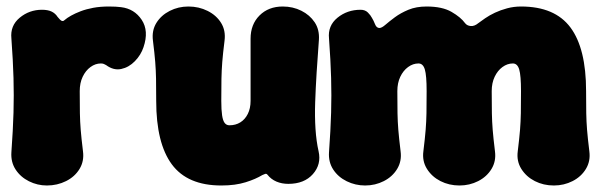

<svg xmlns="http://www.w3.org/2000/svg" viewBox="-20 -545 1846 590"><path d="M124 25Q95 25 69 12Q43 -1 28 -24Q13 -47 15 -77Q20 -146 21.5 -199Q23 -252 21.5 -305.5Q20 -359 15 -427Q11 -466 40.5 -490.5Q70 -515 109 -515Q127 -515 138.5 -509.5Q150 -504 157 -493Q165 -483 169.5 -481Q174 -479 178 -483Q186 -490 198.5 -497Q211 -504 228 -510.5Q245 -517 266.5 -521Q288 -525 315 -525Q326 -525 335.5 -524.5Q345 -524 352 -523Q393 -518 415.5 -484Q438 -450 421 -400Q413 -376 394.5 -357Q376 -338 352.5 -333Q329 -328 306 -345Q303 -347 299 -348.5Q295 -350 290 -350Q273 -350 258 -339Q243 -328 234 -309Q225 -290 225 -265Q225 -223 225.5 -197Q226 -171 228 -146Q230 -121 235 -80Q239 -50 224.5 -26Q210 -2 183 11.5Q156 25 124 25Z M959 -80Q968 -40 941.5 -10Q915 20 866 20Q846 20 829.5 13Q813 6 802 -8Q799 -12 794.5 -10.5Q790 -9 786 -7Q776 -1 763.5 4.5Q751 10 735 15Q719 20 700.5 22.5Q682 25 660 25Q556 25 508 -40Q460 -105 460 -235Q460 -277 459.5 -303Q459 -329 457 -354.5Q455 -380 450 -420Q446 -451 460.5 -474.5Q475 -498 501.5 -511.5Q528 -525 559 -525Q591 -525 618 -511.5Q645 -498 659.5 -474.5Q674 -451 670 -420Q665 -380 663 -354.5Q661 -329 660.5 -303Q660 -277 660 -235Q660 -207 662.5 -190.5Q665 -174 670.5 -167Q676 -160 685 -160Q704 -160 718.5 -169Q733 -178 741.5 -195Q750 -212 750 -235Q750 -277 750 -304Q750 -331 750 -357.5Q750 -384 750 -426Q750 -470 777.5 -497.5Q805 -525 849 -525Q880 -525 906 -512Q932 -499 947 -476.5Q962 -454 960 -423Q956 -371 953 -322.5Q950 -274 948.5 -230.5Q947 -187 949.5 -149Q952 -111 959 -80Z M1102 25Q1072 25 1045.5 12Q1019 -1 1004 -24Q989 -47 991 -77Q996 -146 997.5 -199Q999 -252 997.5 -305.5Q996 -359 991 -427Q987 -466 1017 -490.5Q1047 -515 1088 -515Q1102 -515 1110.5 -506.5Q1119 -498 1123 -490Q1128 -482 1132.5 -470.5Q1137 -459 1146 -459Q1153 -459 1164.5 -469Q1176 -479 1193.5 -492Q1211 -505 1235 -515Q1259 -525 1291 -525Q1339 -525 1367.5 -508.5Q1396 -492 1409 -474Q1415 -466 1426.5 -465Q1438 -464 1450 -474Q1458 -480 1471 -489Q1484 -498 1501 -506Q1518 -514 1538.5 -519.5Q1559 -525 1581 -525Q1685 -525 1733 -460.5Q1781 -396 1781 -265Q1781 -223 1781.5 -197Q1782 -171 1784 -146Q1786 -121 1791 -80Q1795 -50 1780.5 -26Q1766 -2 1739.5 11.5Q1713 25 1682 25Q1650 25 1623.5 11.5Q1597 -2 1582 -26Q1567 -50 1571 -80Q1576 -121 1578 -146Q1580 -171 1580.5 -197Q1581 -223 1581 -265Q1581 -313 1575.5 -331.5Q1570 -350 1556 -350Q1539 -350 1524 -339Q1509 -328 1500 -309Q1491 -290 1491 -265Q1491 -223 1491.5 -197Q1492 -171 1494 -146Q1496 -121 1501 -80Q1505 -50 1490.5 -26Q1476 -2 1449.5 11.5Q1423 25 1392 25Q1360 25 1333.5 11.5Q1307 -2 1292 -26Q1277 -50 1281 -80Q1286 -121 1288 -146Q1290 -171 1290.5 -197Q1291 -223 1291 -265Q1291 -313 1285.5 -331.5Q1280 -350 1266 -350Q1249 -350 1234 -339Q1219 -328 1210 -309Q1201 -290 1201 -265Q1201 -223 1201.5 -197Q1202 -171 1204 -146Q1206 -121 1211 -80Q1215 -50 1200.5 -26Q1186 -2 1159.5 11.5Q1133 25 1102 25Z"/></svg>

Font: Winky Sans Black
Style: Regular
Weight: 900
Designer: Simon Atzbach
Foundry: typofactur
Version: Version 1.205